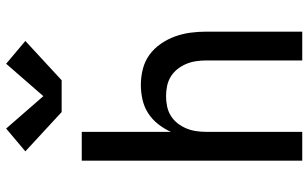

<svg xmlns="http://www.w3.org/2000/svg" viewBox="-214 -814 1027 640"><g transform="rotate(-90 300.0 -493.5)"><path d="M85 0V-735H181V-438Q191 -460 206.5 -480Q222 -500 243 -513.5Q264 -527 288.5 -532.5Q313 -538 337 -538Q364 -538 390 -531.5Q416 -525 437.5 -509.5Q459 -494 474.5 -471.5Q490 -449 499 -424Q508 -399 511.5 -373Q515 -347 515 -320V0H419V-320Q419 -337 416.5 -354Q414 -371 407.5 -386.5Q401 -402 390.5 -415.5Q380 -429 365.5 -438Q351 -447 334 -450.5Q317 -454 300 -454Q283 -454 266 -450.5Q249 -447 234.5 -438Q220 -429 209.5 -415.5Q199 -402 192.5 -386.5Q186 -371 183.5 -354Q181 -337 181 -320V0ZM247 -802 116 -923 192 -987 300 -863 408 -987 484 -923 353 -802Z"/></g></svg>

Font: Iosevka Curly Medium Extended
Style: Regular
Weight: 500
Width: 7
Monospace: yes
Designer: Belleve Invis
Foundry: Belleve Invis
Version: Version 11.1.0; ttfautohint (v1.8.3)